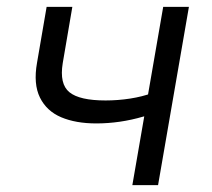

<svg xmlns="http://www.w3.org/2000/svg" viewBox="-20 -540 617 560"><path d="M88 -357 116 -520H191L163 -356Q153 -295 182.5 -271Q212 -247 288 -247Q324 -247 359.5 -252.5Q395 -258 425 -269L416 -205Q404 -201 398 -200Q364 -190 329.5 -185Q295 -180 261 -180Q201 -180 158.5 -198Q116 -216 96.5 -255.5Q77 -295 88 -357ZM456 -520H531L441 0H366Z"/></svg>

Font: Fixel Italic Variable Display Thin
Style: Italic
Weight: 100
Italic angle: -10°
Designer: AlfaBravo + MacPaw
Foundry: Kyrylo Tkachov, Marchela Mozhyna, Serhii Makarenko, Maria Weinstein, Zakhar Kryvoshyya
Version: Version 1.210;Glyphs 3.2 (3217)